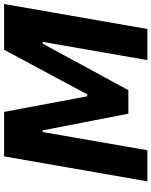

<svg xmlns="http://www.w3.org/2000/svg" viewBox="79 -819 740 938"><g transform="rotate(-90 449.0 -350.0)"><path d="M154 -700H371.4L447.4 -294H457L675 -700H898.4L776.4 0H624.4L713.4 -511.6H704.8L477.4 -92.8H362.6L281 -511.6H273L184 0H32Z"/></g></svg>

Font: Fixel Italic Variable 20240409 Display Thin
Style: Italic
Weight: 100
Italic angle: -10°
Designer: AlfaBravo + MacPaw
Foundry: Kyrylo Tkachov, Marchela Mozhyna, Serhii Makarenko, Maria Weinstein, Zakhar Kryvoshyya
Version: Version 1.211;Glyphs 3.2 (3225)